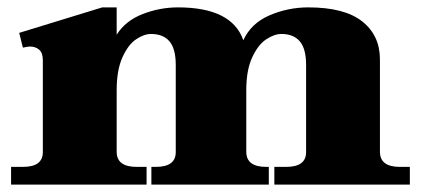

<svg xmlns="http://www.w3.org/2000/svg" viewBox="-20 -500 1140 520"><path d="M1090 -48V0H723V-48H755Q809 -48 809 -88V-324Q809 -368 792 -388Q775 -408 742 -408Q723 -408 701 -393.5Q679 -379 663 -344.5Q647 -310 647 -256V-89Q647 -48 701 -48H708V0H390V-48H402Q456 -48 456 -88V-324Q456 -368 439 -388Q422 -408 389 -408Q370 -408 348.5 -393.5Q327 -379 311.5 -344.5Q296 -310 296 -256V-89Q296 -48 350 -48H377V0H10V-48H42Q96 -48 96 -88V-337Q96 -357 86 -365.5Q76 -374 61 -374Q56 -374 42 -371L32 -411L257 -480H296V-406Q320 -444 366.5 -462Q413 -480 462 -480Q608 -480 639 -391Q660 -437 710 -458.5Q760 -480 815 -480Q913 -480 961 -442Q1009 -404 1009 -339V-89Q1009 -48 1063 -48Z"/></svg>

Font: Taviraj Black
Style: Regular
Weight: 900
Designer: Katatrad Team
Foundry: CadsonDemak
Version: Version 1.001